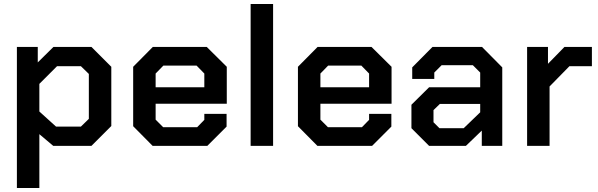

<svg xmlns="http://www.w3.org/2000/svg" viewBox="-20 -734 3008 966"><path d="M65 -498H170V-420L249 -498H440L540 -398V-100L440 0H248L178 -59V212H65ZM387 -97 427 -136V-362L387 -401H267L178 -312V-173L262 -97Z M650 -99V-398L749 -498H1020L1121 -398V-212H763V-132L801 -94H972L1008 -131V-161H1120V-97L1023 0H748ZM1008 -295V-364L969 -404H802L763 -364V-295Z M1241 -714H1354V0H1241Z M1479 -99V-398L1578 -498H1849L1950 -398V-212H1592V-132L1630 -94H1801L1837 -131V-161H1949V-97L1852 0H1577ZM1837 -295V-364L1798 -404H1631L1592 -364V-295Z M2050 -89V-207L2139 -295H2396V-369L2359 -406H2202L2165 -369V-337H2054V-395L2156 -498H2405L2507 -395V0H2404V-77L2324 0H2139ZM2313 -89 2396 -169V-211H2193L2161 -180V-119L2191 -89Z M2632 -498H2737V-413L2820 -498H2958V-401H2845L2745 -299V0H2632Z"/></svg>

Font: Chakra Petch SemiBold
Style: Regular
Weight: 600
Designer: Katatrad Aksorn Co.,Ltd.
Foundry: Cadson Demak Co.,Ltd.
Version: Version 1.000; ttfautohint (v1.6)